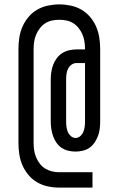

<svg xmlns="http://www.w3.org/2000/svg" viewBox="-20 -777 540 874"><path d="M401 77H250Q224 77 198 71.5Q172 66 149.5 53Q127 40 110 20Q93 0 82.5 -24Q72 -48 68 -74Q64 -100 64 -126V-554Q64 -580 68 -606Q72 -632 82.5 -656Q93 -680 110 -700Q127 -720 149.5 -733Q172 -746 198 -751.5Q224 -757 250 -757Q276 -757 302 -751.5Q328 -746 350.5 -733Q373 -720 390 -700Q407 -680 417.5 -656Q428 -632 432 -606Q436 -580 436 -554V-224Q436 -207 434 -190.5Q432 -174 426 -158Q420 -142 410.5 -128Q401 -114 387.5 -104.5Q374 -95 357 -91Q340 -87 324 -87Q307 -87 290.5 -91Q274 -95 260 -104.5Q246 -114 236.5 -128Q227 -142 221.5 -158Q216 -174 213.5 -190.5Q211 -207 211 -224V-415Q211 -432 213.5 -449Q216 -466 222 -482Q228 -498 238.5 -512Q249 -526 263 -535Q277 -544 294 -548Q311 -552 328 -552H367V-554Q367 -571 364.5 -587.5Q362 -604 355.5 -619.5Q349 -635 338.5 -648.5Q328 -662 314 -671Q300 -680 283.5 -683.5Q267 -687 250 -687Q233 -687 216.5 -683.5Q200 -680 186 -671Q172 -662 161.5 -648.5Q151 -635 144.5 -619.5Q138 -604 135.5 -587.5Q133 -571 133 -554V-126Q133 -109 135.5 -92.5Q138 -76 144.5 -60.5Q151 -45 161.5 -31.5Q172 -18 186 -9.5Q200 -1 216.5 3Q233 7 250 7H401ZM324 -149Q336 -149 345.5 -157.5Q355 -166 359.5 -177Q364 -188 365.5 -200Q367 -212 367 -224V-490H328Q316 -490 305.5 -482.5Q295 -475 289.5 -463.5Q284 -452 282.5 -439.5Q281 -427 281 -415V-224Q281 -212 282.5 -200Q284 -188 288.5 -177Q293 -166 302.5 -157.5Q312 -149 324 -149Z"/></svg>

Font: Moesevka
Style: Regular
Weight: 400
Monospace: yes
Designer: Belleve Invis
Foundry: Belleve Invis
Version: Version 32.5.0; ttfautohint (v1.8.4)